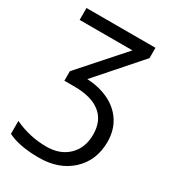

<svg xmlns="http://www.w3.org/2000/svg" viewBox="-188 -633 866 970"><g transform="rotate(30 244.5 -147.5)"><path d="M209 -226.1Q281.7 -222.7 337.9 -194.8Q394 -167 425 -117.7Q456.1 -68.4 456.1 -2Q456.1 106.4 383.8 173.3Q311.5 240.2 194.8 240.2Q80.6 240.2 13.2 206.1V130.9Q102.5 172.9 200.2 172.9Q278.8 172.9 326.9 126.5Q375 80.1 375 2Q375 -78.1 322.8 -119.6Q270.5 -161.1 171.9 -161.1H112.8V-216.8L334 -465.8H25.9V-535.2H428.2V-475.1Z"/></g></svg>

Font: HunimalSansv1.5
Style: Regular
Weight: 400
Foundry: Ascender Corporation
Version: Version 1.10